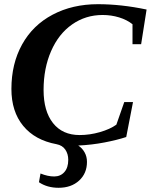

<svg xmlns="http://www.w3.org/2000/svg" viewBox="-20 -682 716 912"><path d="M34.2 -259.3Q34.2 -379.4 85 -470.9Q135.7 -562.5 230 -612.3Q324.2 -662.1 445.3 -662.1Q555.7 -662.1 676.3 -636.7L650.4 -472.2H609.4V-566.9Q583 -587.9 545.7 -599.4Q508.3 -610.8 467.3 -610.8Q386.7 -610.8 322.5 -565.9Q258.3 -521 222.7 -439.2Q187 -357.4 187 -254.9Q187 -153.8 231.9 -97.2Q276.9 -40.5 358.4 -40.5Q406.2 -40.5 454.6 -54.4Q502.9 -68.4 532.7 -89.8L570.3 -197.3H611.8L579.6 -31.2Q537.1 -17.1 476.6 -5.4Q416 6.3 351.6 9.3Q370.1 21 381.6 41.3Q393.1 61.5 393.1 86.9Q393.1 141.6 355.7 175.8Q318.4 210 258.3 210Q204.1 210 165 183.6L172.4 142.1Q207 156.2 237.3 156.2Q267.1 156.2 285.6 135.5Q304.2 114.7 304.2 77.1Q304.2 49.3 290.3 28.8Q276.4 8.3 248.5 2.9Q146 -16.1 90.1 -84.2Q34.2 -152.3 34.2 -259.3Z"/></svg>

Font: Liberation Serif
Style: Bold Italic
Weight: 700
Italic angle: -16.333°
Designer: Steve Matteson
Foundry: Ascender Corporation
Version: Version 2.1.5